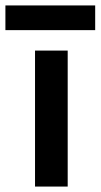

<svg xmlns="http://www.w3.org/2000/svg" viewBox="-80 -686 370 706"><path d="M-60.1 -666H270V-575.2H-60.1ZM48.8 -500H168.9V0H48.8Z"/></svg>

Font: Overused Grotesk SemiBold
Style: Regular
Weight: 600
Version: Version 0.002